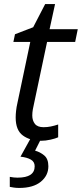

<svg xmlns="http://www.w3.org/2000/svg" viewBox="-20 -678 400 938"><path d="M180.7 9.8Q127.4 9.8 92 -15.9Q56.6 -41.5 56.6 -104Q56.6 -119.1 58.6 -137Q60.5 -154.8 64.9 -173.8L127.9 -473.1H45.4L53.2 -510.7L142.1 -544.9L200.7 -658.2H249L222.2 -535.2H359.9L347.2 -473.1H210L146.5 -172.9Q143.1 -159.2 140.4 -143.6Q137.7 -127.9 137.7 -113.8Q137.7 -89.4 150.4 -73Q163.1 -56.6 192.9 -56.6Q211.4 -56.6 228.3 -60.1Q245.1 -63.5 264.2 -69.8V-7.3Q252 -1.5 227.3 4.2Q202.6 9.8 180.7 9.8ZM73.7 240.2Q60.5 240.2 48.3 238.5Q36.1 236.8 27.8 234.9V186Q37.6 188 47.9 189Q58.1 189.9 65.9 189.9Q149.4 189.9 149.4 134.3Q149.4 112.3 130.6 101.6Q111.8 90.8 80.1 87.4L128.4 0H180.7L151.4 58.1Q175.8 64.5 196 81.3Q216.3 98.1 216.3 134.3Q216.3 179.7 179.2 210Q142.1 240.2 73.7 240.2Z"/></svg>

Font: Open Sans
Style: Italic
Weight: 400
Italic angle: -12°
Designer: Monotype Design Team
Foundry: Monotype Imaging Inc.
Version: Version 3.000; ttfautohint (v1.8.4)